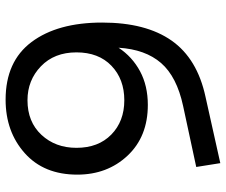

<svg xmlns="http://www.w3.org/2000/svg" viewBox="-82 -736 825 702"><g transform="rotate(90 331.0 -384.5)"><path d="M344 8Q204 8 133 -87Q62 -182 62 -345Q62 -505 128 -599Q194 -693 334 -723L576 -777L590 -689L367 -641Q260 -618 210 -560.5Q160 -503 154 -405Q187 -455 240 -483.5Q293 -512 363 -512Q479 -512 548.5 -438Q618 -364 618 -254Q618 -132 539.5 -62Q461 8 344 8ZM346 -72Q425 -72 472.5 -123Q520 -174 520 -251Q520 -331 471.5 -378.5Q423 -426 346 -426Q269 -426 220 -379Q171 -332 171 -251Q171 -170 222 -121Q273 -72 346 -72Z"/></g></svg>

Font: Argentum Novus
Style: Regular
Weight: 400
Designer: Julieta Ulanovsky
Foundry: Julieta Ulanovsky
Version: Version 7.20;July 27, 2021;FontCreator 13.0.0.2683 64-bit